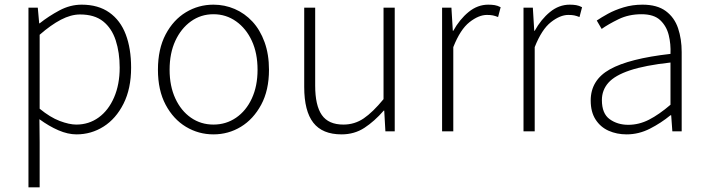

<svg xmlns="http://www.w3.org/2000/svg" viewBox="-20 -563 3030 823"><path d="M102 240V-530H142L148 -463H150Q189 -494 235 -518.5Q281 -543 330 -543Q401 -543 448.5 -509.5Q496 -476 519 -415.5Q542 -355 542 -273Q542 -183 509.5 -118.5Q477 -54 424 -20.5Q371 13 308 13Q271 13 230.5 -4.5Q190 -22 149 -52L150 46V240ZM307 -29Q361 -29 403 -59.5Q445 -90 469 -145.5Q493 -201 493 -273Q493 -338 476 -390Q459 -442 422 -471.5Q385 -501 323 -501Q284 -501 241 -478.5Q198 -456 150 -414V-97Q195 -60 236 -44.5Q277 -29 307 -29Z M895 13Q831 13 777 -19.5Q723 -52 690 -114Q657 -176 657 -264Q657 -353 690 -415.5Q723 -478 777 -510.5Q831 -543 895 -543Q943 -543 986 -524.5Q1029 -506 1062 -470.5Q1095 -435 1114 -382.5Q1133 -330 1133 -264Q1133 -176 1099.5 -114Q1066 -52 1012.5 -19.5Q959 13 895 13ZM895 -29Q949 -29 992 -58.5Q1035 -88 1059.5 -141Q1084 -194 1084 -264Q1084 -335 1059.5 -388Q1035 -441 992 -471.5Q949 -502 895 -502Q841 -502 798.5 -471.5Q756 -441 731.5 -388Q707 -335 707 -264Q707 -194 731.5 -141Q756 -88 798.5 -58.5Q841 -29 895 -29Z M1444 13Q1362 13 1323 -37Q1284 -87 1284 -190V-530H1331V-196Q1331 -111 1359.5 -70Q1388 -29 1452 -29Q1500 -29 1539 -55.5Q1578 -82 1624 -138V-530H1672V0H1632L1627 -89H1625Q1585 -43 1542 -15Q1499 13 1444 13Z M1875 0V-530H1915L1921 -431H1923Q1950 -480 1988.5 -511.5Q2027 -543 2073 -543Q2088 -543 2100.5 -541Q2113 -539 2126 -532L2115 -490Q2102 -495 2092.5 -497Q2083 -499 2067 -499Q2032 -499 1992.5 -468Q1953 -437 1923 -361V0Z M2224 0V-530H2264L2270 -431H2272Q2299 -480 2337.5 -511.5Q2376 -543 2422 -543Q2437 -543 2449.5 -541Q2462 -539 2475 -532L2464 -490Q2451 -495 2441.5 -497Q2432 -499 2416 -499Q2381 -499 2341.5 -468Q2302 -437 2272 -361V0Z M2666 13Q2624 13 2589 -2.5Q2554 -18 2533 -50.5Q2512 -83 2512 -132Q2512 -220 2594.5 -266Q2677 -312 2854 -332Q2856 -374 2846.5 -412.5Q2837 -451 2810 -476.5Q2783 -502 2730 -502Q2675 -502 2631 -480.5Q2587 -459 2559 -439L2538 -475Q2557 -488 2586 -504Q2615 -520 2653 -531.5Q2691 -543 2734 -543Q2797 -543 2834 -515.5Q2871 -488 2886.5 -442Q2902 -396 2902 -340V0H2862L2857 -69H2854Q2814 -36 2766 -11.5Q2718 13 2666 13ZM2673 -28Q2719 -28 2762 -50Q2805 -72 2854 -114V-295Q2745 -283 2680.5 -261.5Q2616 -240 2588 -208.5Q2560 -177 2560 -134Q2560 -76 2593.5 -52Q2627 -28 2673 -28Z"/></svg>

Font: Noto Sans TC ExtraLight
Style: Regular
Weight: 250
Designer: Ryoko NISHIZUKA  (kana, bopomofo & ideographs); Paul D. Hunt (Latin, Greek & Cyrillic); Sandoll Communications , Soo-you
Foundry: Adobe
Version: Version 2.004-H2;hotconv 1.0.118;makeotfexe 2.5.65603